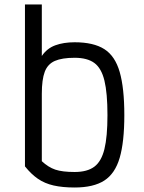

<svg xmlns="http://www.w3.org/2000/svg" viewBox="-20 -820 640 854"><path d="M312 14Q258 14 218.5 5Q179 -4 149 -24.5Q119 -45 91 -80V-800H166V-571Q189 -605 226 -618.5Q263 -632 312 -632Q396 -632 444 -601.5Q492 -571 512.5 -499.5Q533 -428 533 -308Q533 -189 512.5 -118.5Q492 -48 444 -17Q396 14 312 14ZM312 -55Q368 -55 399.5 -78.5Q431 -102 444.5 -157Q458 -212 458 -308Q458 -406 444.5 -461.5Q431 -517 399.5 -540Q368 -563 312 -563Q256 -563 224 -549Q192 -535 179 -500.5Q166 -466 166 -403V-103Q195 -76 226 -65.5Q257 -55 312 -55Z"/></svg>

Font: Victor Mono
Style: Regular
Weight: 400
Monospace: yes
Designer: Rune Bjørnerås
Version: Version 1.561;gftools[0.9.30]